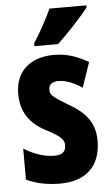

<svg xmlns="http://www.w3.org/2000/svg" viewBox="-55 -803 494 850"><g transform="rotate(-5 192.0 -378.0)"><path d="M362 -757V-766H198C177 -721 151 -672 117 -619V-606H222C270 -651 334 -720 362 -757ZM359 -165C359 -249 313 -296 246 -334C176 -376 166 -385 166 -408C166 -431 181 -443 209 -443C245 -443 282 -426 314 -404L352 -515C302 -544 255 -560 200 -560C91 -560 27 -500 27 -401C27 -323 64 -269 132 -233C205 -196 214 -180 214 -157C214 -128 197 -115 163 -115C114 -115 65 -135 28 -159V-21C74 1 124 10 177 10C291 10 359 -50 359 -165Z"/></g></svg>

Font: Noto Sans Myanmar ExtraCondensed ExtraBold
Style: Regular
Weight: 800
Width: 2
Designer: Monotype Design Team
Foundry: Monotype Imaging Inc.
Version: Version 2.107